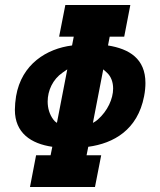

<svg xmlns="http://www.w3.org/2000/svg" viewBox="-20 -749 642 769"><path d="M100.1 0H360.4L385.3 -127H326.7L333.5 -161.1C435.5 -174.8 531.2 -229 557.1 -363.3C561 -382.8 562.5 -401.9 562.5 -416.5C562.5 -514.2 497.6 -553.2 412.6 -566.9L419.4 -602.1H477.5L502 -729H241.7L216.8 -602.1H275.4L268.6 -566.9C167.5 -554.2 66.4 -492.7 44.4 -363.8C41.5 -346.7 39.6 -325.2 39.6 -309.1C39.6 -216.3 104.5 -173.3 189.5 -161.1L182.6 -127H124.5ZM208 -256.8C201.7 -260.7 197.3 -265.1 193.8 -270C178.2 -290.5 170.9 -315.9 170.9 -342.3C170.9 -386.2 191.4 -431.2 230.5 -458L249.5 -471.2ZM352.1 -256.8 393.6 -471.2 408.2 -458C424.8 -442.9 433.1 -419.9 433.1 -394.5C433.1 -353.5 411.1 -304.7 371.6 -270C366.7 -265.6 361.3 -261.7 352.1 -256.8Z"/></svg>

Font: Hack
Style: Bold Oblique
Weight: 700
Italic angle: -12°
Monospace: yes
Designer: Christopher Simpkins
Foundry: Christopher Simpkins
Version: Version 2.010